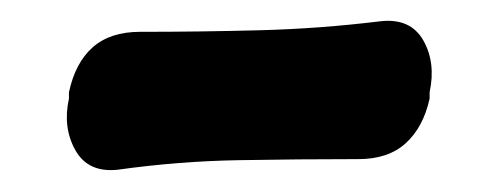

<svg xmlns="http://www.w3.org/2000/svg" viewBox="-20 -345 469 181"><path d="M385 -252Q379 -225 362.5 -210Q346 -195 318 -195Q262 -195 205 -194Q148 -193 91 -185Q63 -182 51 -203.5Q39 -225 45 -252V-258Q51 -286 67.5 -300.5Q84 -315 112 -315Q169 -315 225.5 -316.5Q282 -318 339 -325Q367 -328 379 -307Q391 -286 385 -258Z"/></svg>

Font: Winky Sans SemiBold
Style: Italic
Weight: 600
Italic angle: -8.97852°
Designer: Simon Atzbach
Foundry: typofactur
Version: Version 1.205